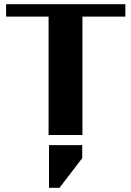

<svg xmlns="http://www.w3.org/2000/svg" viewBox="-20 -642 625 913"><path d="M213 251V48H371V110L263 251ZM576 -622V-563H372V0H211V-563H9V-622Z"/></svg>

Font: Sarpanch
Style: Bold
Weight: 700
Designer: Manushi Parikh (Devanagari and Latin), Jyotish Sonowal (Devanagari)
Foundry: Indian Type Foundry
Version: Version 2.004;PS 1.0;hotconv 1.0.78;makeotf.lib2.5.61930; tt